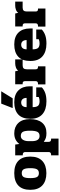

<svg xmlns="http://www.w3.org/2000/svg" viewBox="1030 -1772 950 3049"><g transform="rotate(-90 1504.5 -247.0)"><path d="M15 -240Q15 -366 83 -430.5Q151 -495 280 -495Q408 -495 475.5 -430.5Q543 -366 543 -240Q543 -115 474 -50Q405 15 280 15Q154 15 84.5 -50Q15 -115 15 -240ZM359 -240Q359 -314 341.5 -345Q324 -376 280 -376Q235 -376 218 -345.5Q201 -315 201 -240Q201 -166 218 -135Q235 -104 280 -104Q324 -104 341.5 -135.5Q359 -167 359 -240Z M563 90H573Q594 90 604.5 80Q615 70 615 52V-322Q615 -340 604.5 -350Q594 -360 573 -360H563V-480H734L743 -415Q773 -454 814.5 -474.5Q856 -495 913 -495Q1015 -495 1076.5 -430.5Q1138 -366 1138 -247Q1138 -121 1080.5 -52.5Q1023 16 916 16Q869 16 839.5 6.5Q810 -3 777 -26V52Q777 90 818 90H829V208H563ZM954 -245Q954 -324 936.5 -357.5Q919 -391 870 -391Q830 -391 809 -356Q788 -321 788 -268V-213Q788 -155 808.5 -124Q829 -93 870 -93Q919 -93 936.5 -129Q954 -165 954 -245Z M1384 -702H1580L1468 -520H1313ZM1143 -237Q1143 -368 1211 -431.5Q1279 -495 1406 -495Q1530 -495 1594.5 -428.5Q1659 -362 1659 -251V-203H1328Q1328 -143 1349 -118Q1370 -93 1423 -93Q1460 -93 1489 -106V-146H1642V-57Q1603 -21 1550 -2.5Q1497 16 1420 16Q1289 16 1216 -48Q1143 -112 1143 -237ZM1475 -299Q1475 -340 1455.5 -362.5Q1436 -385 1402 -385Q1366 -385 1347 -362.5Q1328 -340 1328 -299Z M1689 -118H1700Q1741 -118 1741 -156V-324Q1741 -342 1732.5 -352Q1724 -362 1703 -362H1691V-480H1897L1908 -432Q1925 -457 1957.5 -468.5Q1990 -480 2021 -480H2086V-362H1992Q1958 -362 1943.5 -346Q1929 -330 1929 -296V-156Q1929 -137 1937.5 -127.5Q1946 -118 1966 -118H1976V0H1689Z M2061 -237Q2061 -368 2129 -431.5Q2197 -495 2324 -495Q2448 -495 2512.5 -428.5Q2577 -362 2577 -251V-203H2246Q2246 -143 2267 -118Q2288 -93 2341 -93Q2378 -93 2407 -106V-146H2560V-57Q2521 -21 2468 -2.5Q2415 16 2338 16Q2207 16 2134 -48Q2061 -112 2061 -237ZM2393 -299Q2393 -340 2373.5 -362.5Q2354 -385 2320 -385Q2284 -385 2265 -362.5Q2246 -340 2246 -299Z M2607 -118H2618Q2659 -118 2659 -156V-324Q2659 -342 2650.5 -352Q2642 -362 2621 -362H2609V-480H2815L2826 -432Q2843 -457 2875.5 -468.5Q2908 -480 2939 -480H3004V-362H2910Q2876 -362 2861.5 -346Q2847 -330 2847 -296V-156Q2847 -137 2855.5 -127.5Q2864 -118 2884 -118H2894V0H2607Z"/></g></svg>

Font: Pridi
Style: Bold
Weight: 700
Designer: Katatrad Team
Foundry: CadsonDemak
Version: Version 1.001